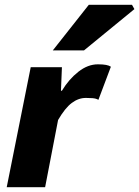

<svg xmlns="http://www.w3.org/2000/svg" viewBox="-20 -780 580 800"><path d="M8 0 108 -500H238L234 -402H238Q267 -450 306.5 -481Q346 -512 388 -512Q409 -512 422 -509.5Q435 -507 442 -502L390 -364Q380 -370 365 -371Q350 -372 338 -372Q307 -372 279 -351Q251 -330 222 -280L168 0ZM200 -570 350 -760H530L540 -742L330 -570Z"/></svg>

Font: Source Sans 3 Black
Style: Italic
Weight: 900
Italic angle: -11°
Designer: Paul D. Hunt
Foundry: Adobe
Version: Version 3.052;hotconv 1.1.0;makeotfexe 2.6.0